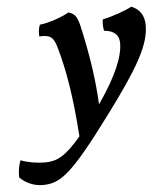

<svg xmlns="http://www.w3.org/2000/svg" viewBox="-172 -515 707 809"><g transform="rotate(-5 182.0 -110.0)"><path d="M413 -468C390 -455 329 -433 289 -425C286 -409 287 -393 290 -377C336 -373 353 -351 353 -319C353 -266 323 -186 242 -70C237 -174 222 -272 198 -383C185 -445 178 -457 147 -467C121 -451 62 -430 23 -426C17 -412 15 -396 16 -377C68 -380 78 -364 91 -317C117 -223 136 -117 148 57C80 138 43 154 -6 154C-39 154 -77 148 -108 136C-117 157 -121 185 -120 208C-92 235 -58 248 -23 248C52 248 100 213 276 -24C413 -208 467 -302 467 -385C467 -424 450 -454 413 -468Z"/></g></svg>

Font: Vollkorn Semibold
Style: Italic
Weight: 600
Italic angle: -11°
Designer: Friedrich Althausen
Foundry: Friedrich Althausen
Version: Version 4.015;PS 004.015;hotconv 1.0.88;makeotf.lib2.5.64775